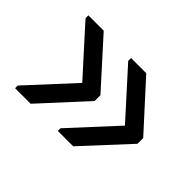

<svg xmlns="http://www.w3.org/2000/svg" viewBox="-85 -627 725 725"><g transform="rotate(45 278.0 -264.0)"><path d="M350.6 -68.8H268.6V-83L433.6 -262.2L269.5 -443.8V-459H350.6L515.6 -277.8V-247.1ZM123.5 -68.8H40.5V-83L205.6 -262.2L41.5 -443.8V-459H123.5L287.1 -277.8V-247.1Z"/></g></svg>

Font: Arial
Style: Regular
Weight: 400
Designer: Steve Matteson
Foundry: Ascender Corporation
Version: Version 2.00.3